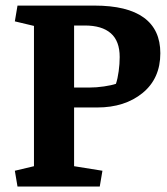

<svg xmlns="http://www.w3.org/2000/svg" viewBox="-20 -681 609 701"><path d="M104 -586.4 34.2 -603 43.9 -660.6H324.7Q444.8 -660.6 505.1 -616.7Q565.4 -572.8 565.4 -486.8Q565.4 -394.5 500.7 -341.6Q436 -288.6 335 -288.6H250.5V-74.2L354 -57.6L344.2 0H43.9L34.2 -57.6L104 -74.2ZM250.5 -587.9V-361.3H304.2Q332.5 -361.3 360.1 -365.5Q387.7 -369.6 403.3 -375Q409.7 -394 413.3 -420.9Q417 -447.8 417 -472.7Q417 -531.2 384.5 -559.6Q352.1 -587.9 289.6 -587.9Z"/></svg>

Font: Noticia Text
Style: Bold
Weight: 700
Designer: JM Sole
Foundry: JM Sole
Version: Version 1.003